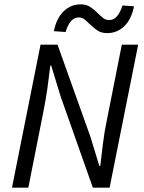

<svg xmlns="http://www.w3.org/2000/svg" viewBox="-20 -861 659 881"><path d="M472 -709Q446 -709 429 -720Q412 -731 398 -744.5Q384 -758 371 -769.5Q358 -781 341 -781Q301 -781 281 -714L227 -718Q239 -777 272 -809Q305 -841 350 -841Q376 -841 393.5 -829.5Q411 -818 424.5 -804.5Q438 -791 451 -780Q464 -769 481 -769Q521 -769 542 -836L595 -832Q583 -772 550 -740.5Q517 -709 472 -709ZM35 0 166 -656H244L394 -236L436 -99H440Q446 -148 452.5 -202.5Q459 -257 470 -308L539 -656H614L483 0H406L258 -419L215 -560H211Q205 -509 197.5 -456Q190 -403 180 -353L110 0Z"/></svg>

Font: TypoPRO Source Sans Pro
Style: Italic
Weight: 400
Italic angle: -11°
Designer: Paul D. Hunt
Foundry: Adobe Systems Incorporated
Version: Version 1.075;PS 2.000;hotconv 1.0.86;makeotf.lib2.5.63406